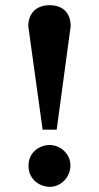

<svg xmlns="http://www.w3.org/2000/svg" viewBox="-20 -707 380 739"><path d="M251 -69.8Q251 -52.7 244.4 -37.6Q237.8 -22.5 226.8 -11.5Q215.8 -0.5 201.4 5.9Q187 12.2 170.9 12.2Q158.7 12.2 144.5 7.6Q130.4 2.9 118.2 -6.8Q106 -16.6 97.9 -32.2Q89.8 -47.9 89.8 -69.8Q89.8 -89.4 97.2 -104.2Q104.5 -119.1 116.2 -128.9Q127.9 -138.7 142.3 -143.8Q156.7 -148.9 170.9 -148.9Q184.6 -148.9 199 -143.6Q213.4 -138.2 224.9 -127.9Q236.3 -117.7 243.7 -103Q251 -88.4 251 -69.8ZM198.2 -208H144L88.9 -606Q88.9 -627 95.5 -642.3Q102.1 -657.7 113 -667.5Q124 -677.2 138.9 -682.1Q153.8 -687 170.9 -687Q187.5 -687 202.4 -682.4Q217.3 -677.7 228.3 -668Q239.3 -658.2 245.6 -642.8Q252 -627.4 252 -606Z"/></svg>

Font: Charis SIL Cyr
Style: Bold
Weight: 700
Foundry: SIL International
Version: Version 5.000